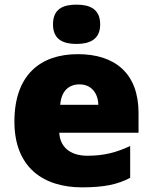

<svg xmlns="http://www.w3.org/2000/svg" viewBox="-20 -796 658 826"><path d="M309 -776C253 -776 208 -759 208 -691C208 -625 253 -607 309 -607C364 -607 411 -625 411 -691C411 -759 364 -776 309 -776ZM315 -563C152 -563 42 -472 42 -273C42 -76 166 10 333 10C429 10 487 -3 540 -31V-168C479 -139 425 -126 356 -126C278 -126 238 -167 235 -225H576V-310C576 -479 476 -563 315 -563ZM322 -433C374 -433 402 -394 403 -345H239C244 -406 277 -433 322 -433Z"/></svg>

Font: Noto Sans Sinhala UI Black
Style: Regular
Weight: 900
Designer: Jelle Bosma - Monotype Design Team
Foundry: Monotype Imaging Inc.
Version: Version 2.006